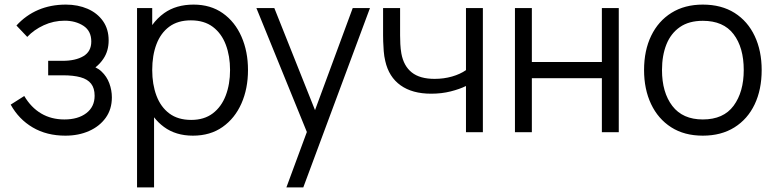

<svg xmlns="http://www.w3.org/2000/svg" viewBox="-20 -575 3372 835"><path d="M264.5 15Q183 15 122.2 -20.8Q61.5 -56.5 26.5 -120L85.5 -157.5Q115 -107.5 159 -81.5Q203 -55.5 260 -55.5Q319.5 -55.5 355.5 -83Q391.5 -110.5 391.5 -158.5Q391.5 -191.5 376.2 -211Q361 -230.5 330.2 -239Q299.5 -247.5 253.5 -247.5H189.5V-310.5H252.5Q308.5 -310.5 342.8 -330.8Q377 -351 377 -394.5Q377 -440.5 342.8 -462.8Q308.5 -485 261 -485Q213 -485 170.2 -465.2Q127.5 -445.5 98.5 -414.5L51.5 -464Q92 -508.5 146.2 -531.8Q200.5 -555 266.5 -555Q318.5 -555 360.8 -536.8Q403 -518.5 427.8 -483.5Q452.5 -448.5 452.5 -399.5Q452.5 -353.5 430 -320Q416 -298.5 395 -282Q410 -275 421.5 -264Q444.5 -242.5 455.5 -212.5Q466.5 -182.5 466.5 -151.5Q466.5 -100 439.8 -62.8Q413 -25.5 367.2 -5.2Q321.5 15 264.5 15Z M819 15Q744.5 15 693 -23Q668.5 -41 650 -65V240H576V-540H642V-466Q664 -496.5 694 -518Q746 -555 822 -555Q896 -555 949 -517.5Q1002 -480 1030.2 -415.5Q1058.5 -351 1058.5 -270.5Q1058.5 -189.5 1030 -125Q1001.5 -60.5 948 -22.8Q894.5 15 819 15ZM811.5 -53.5Q868 -53.5 905.5 -82Q943 -110.5 961.8 -159.8Q980.5 -209 980.5 -270.5Q980.5 -331.5 962 -380.5Q943.5 -429.5 905.8 -458Q868 -486.5 810 -486.5Q753.5 -486.5 716.2 -459Q679 -431.5 660.5 -382.8Q642 -334 642 -270.5Q642 -208 660.5 -158.8Q679 -109.5 716.5 -81.5Q754 -53.5 811.5 -53.5Z M1225.5 240 1314.5 -1 1095 -540H1173L1350 -96L1514 -540H1589L1299 240Z M2006.5 0V-201Q1979.5 -187.5 1940 -177.5Q1900.5 -167.5 1855 -167.5Q1773 -167.5 1722 -204Q1671 -240.5 1655.5 -309.5Q1650.5 -330 1648.8 -353Q1647 -376 1646.5 -394.5Q1646 -413 1646 -421V-540H1720V-421Q1720 -404.5 1721 -383.5Q1722 -362.5 1725.5 -342.5Q1735.5 -288 1770.8 -260Q1806 -232 1870 -232Q1910 -232 1945.8 -242.2Q1981.5 -252.5 2006.5 -270V-540H2080V0Z M2219.5 0V-540H2293V-305.5H2597.5V-540H2671V0H2597.5V-235H2293V0Z M3036.5 15Q2956 15 2899 -21.5Q2842 -58 2811.5 -122.5Q2781 -187 2781 -270.5Q2781 -355.5 2812 -419.5Q2843 -483.5 2900.2 -519.2Q2957.5 -555 3036.5 -555Q3117.5 -555 3174.8 -518.8Q3232 -482.5 3262.2 -418.2Q3292.5 -354 3292.5 -270.5Q3292.5 -185.5 3262 -121.2Q3231.5 -57 3174 -21Q3116.5 15 3036.5 15ZM3036.5 -55.5Q3126.5 -55.5 3170.5 -115.2Q3214.5 -175 3214.5 -270.5Q3214.5 -368.5 3170.2 -426.5Q3126 -484.5 3036.5 -484.5Q2976 -484.5 2936.8 -457.2Q2897.5 -430 2878.2 -381.8Q2859 -333.5 2859 -270.5Q2859 -173 2904 -114.2Q2949 -55.5 3036.5 -55.5Z"/></svg>

Font: Cns Manrope
Style: Regular
Weight: 400
Designer: Mikhail Sharanda
Foundry: Mikhail Sharanda
Version: Version 4.504